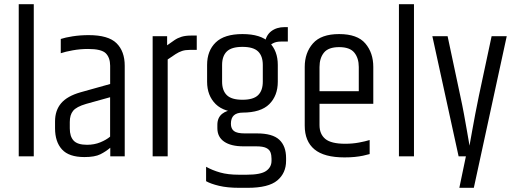

<svg xmlns="http://www.w3.org/2000/svg" viewBox="-20 -740 2437 909"><path d="M68.7 -720.1H139.9V0H68.7Z M267.7 -555.5Q288.5 -562.5 324.1 -568.1Q359.8 -573.7 400.2 -573.7Q492.8 -573.7 531.6 -535.5Q570.5 -497.3 570.5 -428.6V0H502.1V-40.6Q481.9 -23.1 455.4 -9.7Q428.9 3.6 379.6 3.6Q306.4 3.6 273.5 -32.5Q240.6 -68.6 240.6 -132.7V-165.2Q240.6 -217.4 269.5 -251.3Q298.3 -285.2 361.7 -303.2L501.5 -342.3V-428.8Q501.3 -467.3 480.7 -487.8Q460.1 -508.2 396.8 -508.2Q360.5 -508.2 324.6 -501.8Q288.8 -495.4 267.7 -488ZM501.3 -93.1V-279.7L387.4 -248Q341.8 -234.6 326.1 -215.3Q310.4 -196.1 310.4 -162.3V-131.9Q310.4 -93.8 328.7 -74.2Q347 -54.5 392 -54.5Q426.4 -54.5 454.9 -66.2Q483.4 -77.9 501.3 -93.1Z M886.6 -571.7H911.5V-503.8H878.2Q857.4 -503.8 842.1 -498.8Q826.8 -493.8 811.4 -483.8Q796 -473.8 773.9 -458.5V0H702.7V-568.7H771.2V-525.5Q791.1 -539.7 806.1 -550Q821.1 -560.3 839.7 -566Q858.3 -571.7 886.6 -571.7Z M1009.1 -149.1Q1009.1 -183.2 1032 -201.3Q1055 -219.3 1083.9 -217.7Q1096.4 -217.7 1108.2 -214.4Q1119.9 -211.1 1130 -206.9Q1101.8 -206.9 1087.5 -194.1Q1073.2 -181.3 1073.2 -154.1Q1073.2 -130.8 1087.7 -119.6Q1102.2 -108.4 1138.5 -108.4H1196.6Q1270.3 -108.4 1302.3 -78.4Q1334.4 -48.4 1334.4 8.1V21.3Q1334.4 79.4 1292.8 114.3Q1251.2 149.2 1152.6 149.2H1112.5Q1056.7 149.2 1017.4 139.8Q978.1 130.5 955.7 117.8V49.6Q985.4 66.2 1022.3 76.7Q1059.2 87.2 1111.6 87.2H1147.6Q1214.5 87.2 1240 69.3Q1265.5 51.4 1265.5 21.2V11.5Q1265.5 -5.8 1260.5 -19Q1255.5 -32.2 1240.1 -39.7Q1224.7 -47.2 1192.8 -47.2H1132.6Q1073.6 -47.2 1041.4 -69.3Q1009.1 -91.4 1009.1 -133.1ZM960.5 -432.7Q960.5 -499.6 1001.3 -539.1Q1042.1 -578.7 1127.9 -578.7Q1214.7 -578.7 1255 -539.1Q1295.2 -499.6 1295.2 -432.7V-353.1Q1295.2 -287.2 1255 -247Q1214.7 -206.9 1127.9 -206.9Q1042.1 -206.9 1001.3 -247Q960.5 -287.2 960.5 -353.1ZM1224.2 -432.5Q1224.2 -474.6 1201.9 -496.4Q1179.5 -518.1 1127.9 -518.1Q1076.2 -518.1 1053.9 -496.4Q1031.5 -474.6 1031.5 -432.5V-353.3Q1031.5 -311.4 1053.9 -289.5Q1076.2 -267.7 1127.9 -267.7Q1179.5 -267.7 1201.9 -289.5Q1224.2 -311.4 1224.2 -353.3ZM1327.5 -611.6H1342.7V-543.2H1309.3Q1288.4 -543.2 1273.6 -535.7Q1258.8 -528.3 1249.4 -515.7L1233.1 -533.6Q1238.8 -572.8 1264.2 -592.2Q1289.6 -611.6 1327.5 -611.6Z M1422.7 -423.2Q1422.7 -490.1 1461.5 -534.4Q1500.3 -578.7 1585.6 -578.7Q1671.8 -578.7 1709.5 -534.4Q1747.3 -490.1 1747.3 -423.2V-268H1678.6V-422.8Q1678.6 -464.7 1657.5 -490.8Q1636.4 -516.9 1585.6 -516.9Q1534.8 -516.9 1513.7 -490.8Q1492.7 -464.7 1492.7 -422.8V-173.4L1422.7 -173.8ZM1422.7 -192.1H1492.7V-147.6Q1492.7 -105.2 1520.1 -82.3Q1547.6 -59.4 1614.1 -59.4Q1649.3 -59.4 1679.4 -65.1Q1709.6 -70.7 1730.1 -77.1V-10.6Q1716.5 -6.6 1698.8 -2.9Q1681.1 0.8 1659.6 3Q1638.2 5.2 1610.9 5.2Q1514.4 5.2 1468.5 -33.1Q1422.7 -71.4 1422.7 -145.1ZM1473.7 -308.3H1747.3V-248.6H1473.7Z M1868.7 -720.1H1939.9V0H1868.7Z M2307.5 -568.7H2379.1L2223.3 149H2154.7L2185.8 0H2151.2L2026.9 -568.7H2099.1L2159.1 -286.3Q2168.8 -242.1 2176.6 -199.8Q2184.3 -157.4 2190.2 -123.7Q2196.1 -89.9 2199.5 -70.1Q2202.8 -50.3 2202.8 -50.3Q2202.8 -50.3 2206.3 -70.2Q2209.8 -90.1 2216 -123.9Q2222.3 -157.6 2230 -199.8Q2237.7 -241.9 2247.1 -285.7Z"/></svg>

Font: Khand Variable Light
Style: Regular
Weight: 300
Designer: Satya Rajpurohit
Foundry: Indian Type Foundry
Version: Version 3.000